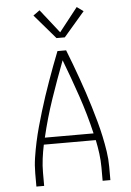

<svg xmlns="http://www.w3.org/2000/svg" viewBox="-63 -1014 725 1060"><g transform="rotate(-5 300.0 -484.0)"><path d="M95 0V-74Q95 -117 101.5 -159.5Q108 -202 117 -244Q126 -286 137.5 -327.5Q149 -369 161.5 -410.5Q174 -452 187.5 -492.5Q201 -533 215.5 -573.5Q230 -614 245 -654.5Q260 -695 276 -735H324Q340 -695 355 -654.5Q370 -614 384.5 -573.5Q399 -533 412.5 -492.5Q426 -452 438.5 -410.5Q451 -369 462.5 -327.5Q474 -286 483 -244Q492 -202 498.5 -159.5Q505 -117 505 -74V0H462V-74Q462 -112 457 -150.5Q452 -189 444 -227H156Q148 -189 143 -150.5Q138 -112 138 -74V0ZM165 -265H435Q410 -372 374.5 -476Q339 -580 300 -682Q261 -580 225.5 -476Q190 -372 165 -265ZM277 -807 161 -942 197 -968 300 -837 403 -968 439 -942 323 -807Z"/></g></svg>

Font: Iosevka Curly XLtEx
Style: Regular
Weight: 200
Width: 7
Monospace: yes
Designer: Belleve Invis
Foundry: Belleve Invis
Version: Version 11.1.0; ttfautohint (v1.8.3)